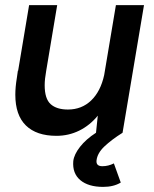

<svg xmlns="http://www.w3.org/2000/svg" viewBox="-20 -520 604 752"><path d="M363 -67Q332 -29 290.5 -8.5Q249 12 201 12Q123 12 81.5 -28.5Q40 -69 40 -149Q40 -179 46 -215L50 -243H51L94 -500H204L161 -243Q155 -210 155 -186Q155 -133 178.5 -112Q202 -91 246 -91Q300 -91 337 -126.5Q374 -162 388 -226L434 -500H544L460 0Q417 27 389 53.5Q361 80 358 109Q356 131 381 131Q404 131 426 120L453 195Q425 212 384 212Q326 212 294.5 185.5Q263 159 267 111Q270 85 293.5 55Q317 25 356 0Z"/></svg>

Font: Oak Sans Semibold
Style: Italic
Weight: 600
Italic angle: -9.49998°
Foundry: Erik Kennedy, Walven
Version: Version 1.000